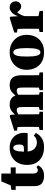

<svg xmlns="http://www.w3.org/2000/svg" viewBox="1087 -1756 685 2899"><g transform="rotate(-90 1429.5 -306.5)"><path d="M224 16Q150 16 109 -18.5Q68 -53 68 -133Q68 -162 68.5 -186.5Q69 -211 69 -240V-412H12V-478L80 -487L140 -629H259V-487H351V-412H259V-144Q259 -110 273 -94Q287 -78 308 -78Q331 -78 357 -98L382 -75Q362 -32 324 -8Q286 16 224 16Z M646 -449Q623 -449 607 -415Q591 -381 589 -288H636Q672 -288 684.5 -302.5Q697 -317 697 -355Q697 -407 681.5 -428Q666 -449 646 -449ZM655 16Q578 16 518 -13Q458 -42 423.5 -98.5Q389 -155 389 -238Q389 -323 422.5 -382Q456 -441 514.5 -472Q573 -503 647 -503Q720 -503 770.5 -473.5Q821 -444 847 -394.5Q873 -345 873 -284Q873 -268 872 -256.5Q871 -245 868 -231H591Q599 -158 638.5 -125Q678 -92 725 -92Q760 -92 786 -104Q812 -116 832 -139L872 -107Q838 -45 786.5 -14.5Q735 16 655 16Z M916 0V-51L962 -62Q963 -98 963 -138.5Q963 -179 963 -210V-272Q963 -300 963 -317Q963 -334 962.5 -349Q962 -364 960 -384L906 -393V-434L1127 -503L1145 -492L1150 -423Q1185 -465 1220 -484Q1255 -503 1299 -503Q1405 -503 1437 -416Q1479 -468 1514 -485.5Q1549 -503 1590 -503Q1672 -503 1707.5 -458Q1743 -413 1743 -325V-210Q1743 -178 1743 -137Q1743 -96 1744 -60L1786 -51V0H1518V-51L1556 -61Q1557 -97 1557 -138Q1557 -179 1557 -210V-311Q1557 -362 1547 -379Q1537 -396 1511 -396Q1479 -396 1447 -372Q1448 -364 1448.5 -355Q1449 -346 1449 -336V-210Q1449 -178 1449 -137Q1449 -96 1450 -59L1488 -51V0H1219V-51L1262 -62Q1263 -97 1263 -138Q1263 -179 1263 -210V-311Q1263 -357 1253.5 -376.5Q1244 -396 1215 -396Q1200 -396 1184 -389Q1168 -382 1153 -371V-210Q1153 -179 1153 -137.5Q1153 -96 1154 -59L1192 -51V0Z M2089 16Q2003 16 1944 -18.5Q1885 -53 1855 -113Q1825 -173 1825 -247Q1825 -322 1859 -379.5Q1893 -437 1952.5 -470Q2012 -503 2089 -503Q2166 -503 2225.5 -470.5Q2285 -438 2319 -380.5Q2353 -323 2353 -247Q2353 -171 2322.5 -111.5Q2292 -52 2233.5 -18Q2175 16 2089 16ZM2089 -39Q2122 -39 2137.5 -87Q2153 -135 2153 -244Q2153 -353 2137.5 -400.5Q2122 -448 2089 -448Q2056 -448 2040.5 -400.5Q2025 -353 2025 -244Q2025 -135 2040.5 -87Q2056 -39 2089 -39Z M2396 0V-51L2444 -62Q2445 -98 2445 -138.5Q2445 -179 2445 -210V-273Q2445 -301 2444.5 -318Q2444 -335 2443.5 -349.5Q2443 -364 2442 -384L2388 -393V-434L2609 -503L2627 -492L2635 -376Q2655 -441 2692.5 -472Q2730 -503 2766 -503Q2803 -503 2828.5 -481.5Q2854 -460 2859 -414Q2857 -374 2835 -351.5Q2813 -329 2783 -329Q2737 -329 2699 -384L2694 -391Q2676 -371 2658.5 -339Q2641 -307 2635 -273V-210Q2635 -181 2635 -142Q2635 -103 2636 -68L2714 -51V0Z"/></g></svg>

Font: Source Serif 4 Black
Style: Regular
Weight: 900
Designer: Frank Grießhammer
Foundry: Adobe
Version: Version 4.005;hotconv 1.1.0;makeotfexe 2.6.0